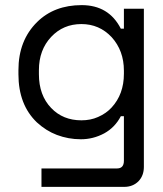

<svg xmlns="http://www.w3.org/2000/svg" viewBox="-20 -530 636 750"><path d="M452 -418H464V-496H542V122Q542 156 521 178Q499 200 465 200H142V128H437Q464 128 464 98V-76H452Q429 -32 387 -9Q344 14 296 14Q247 14 202 -3Q160 -19 124 -52Q52 -121 52 -240V-256Q52 -372 125 -444Q192 -510 299 -510Q405 -510 452 -418ZM298 -60Q334 -60 363 -73Q395 -87 416 -110Q464 -162 464 -242V-254Q464 -332 416 -385Q368 -436 298 -436Q227 -436 180 -386Q132 -335 132 -256V-240Q132 -158 180 -108Q226 -60 298 -60Z"/></svg>

Font: Rilu
Style: Regular
Weight: 500
Designer: Alí Sinisterra
Foundry: Alí Sinisterra
Version: 0.1